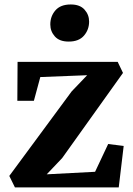

<svg xmlns="http://www.w3.org/2000/svg" viewBox="-20 -816 580 836"><path d="M359.5 -488.5 155.5 -480.5 127.5 -377H55.5L56.5 -546.5H492.5L515.5 -498.5L250.5 -127.5L183.5 -57L394 -68L451 -189L518.5 -180.5L497 0H45L20.5 -50L292 -418ZM278.5 -635Q239 -635 219 -657.2Q199 -679.5 199 -709.5Q199 -745 221.2 -770.8Q243.5 -796.5 287.5 -796.5H288.5Q328 -796.5 348 -774.2Q368 -752 368 -722Q368 -687 345.8 -661Q323.5 -635 279.5 -635Z"/></svg>

Font: Merriweather Text Regular
Style: Bold
Weight: 700
Designer: Eben Sorkin
Foundry: Eben Sorkin
Version: Version 2.100; ttfautohint (v1.7.19-72a1) -l 8 -r 50 -G 200 